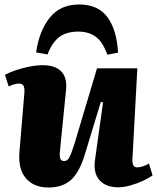

<svg xmlns="http://www.w3.org/2000/svg" viewBox="-20 -822 701 857"><path d="M2 -488Q20 -498 49 -508Q78 -518 110.5 -524.5Q143 -531 171 -531Q226 -531 253 -503.5Q280 -476 275 -423L248 -152Q245 -125 249 -114Q253 -103 267 -103Q281 -103 290 -120.5Q299 -138 313 -182L413 -517H593L571 -109Q570 -75 592 -75Q616 -75 645 -92L661 -39Q646 -28 619.5 -15.5Q593 -3 563 5.5Q533 14 507 14Q453 14 424.5 -17.5Q396 -49 404 -108L440 -365L430 -367L360 -137Q336 -55 298 -20Q260 15 196 15Q131 15 95.5 -26.5Q60 -68 67 -146L89 -410Q90 -431 84.5 -440Q79 -449 65 -449Q54 -449 42.5 -445.5Q31 -442 19 -436ZM333 -802Q418 -802 459.5 -745.5Q501 -689 507 -587L459 -578Q438 -637 406 -659Q374 -681 330 -681Q277 -681 245 -657Q213 -633 192 -579L141 -588Q155 -684 202 -743Q249 -802 333 -802Z"/></svg>

Font: Literata 36pt ExtraBold
Style: Italic
Weight: 800
Italic angle: -2°
Designer: Latin by Veronika Burian and Jose Scaglione. Greek by Irene Vlachou. Cyrillic by Vera Evstafieva
Foundry: TypeTogether
Version: Version 3.002